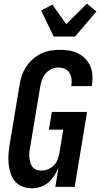

<svg xmlns="http://www.w3.org/2000/svg" viewBox="-20 -1013 543 1041"><path d="M154 8Q127 8 103 -1Q79 -10 62.5 -28.5Q46 -47 38 -71.5Q30 -96 27 -121.5Q24 -147 26 -174Q28 -201 32 -228L86 -552Q90 -578 98.5 -603Q107 -628 121.5 -650.5Q136 -673 157 -691.5Q178 -710 202 -722Q226 -734 252.5 -738.5Q279 -743 304 -743Q330 -743 355 -739Q380 -735 402.5 -724Q425 -713 442 -695.5Q459 -678 469 -655.5Q479 -633 481 -607.5Q483 -582 479 -555L477 -546H366L367 -551Q370 -569 367.5 -587Q365 -605 356 -619Q347 -633 330.5 -640Q314 -647 296 -647Q276 -647 257 -637.5Q238 -628 225 -611.5Q212 -595 206 -575.5Q200 -556 197 -537L143 -212Q140 -198 139 -184Q138 -170 139.5 -157Q141 -144 144.5 -131Q148 -118 156 -108Q164 -98 176 -93Q188 -88 202 -88Q220 -88 238.5 -94.5Q257 -101 271 -115Q285 -129 292 -147Q299 -165 302 -183L323 -310H245L261 -406H452L385 0H280L297 -104Q288 -82 274.5 -61Q261 -40 242.5 -24Q224 -8 200.5 0Q177 8 154 8ZM271 -815 203 -956 264 -988 339 -882 451 -993 503 -951 387 -815Z"/></svg>

Font: Iosevka Term Curly
Style: Bold Italic
Weight: 700
Italic angle: -9°
Designer: Belleve Invis
Foundry: Belleve Invis
Version: Version 32.3.0